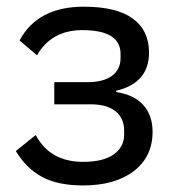

<svg xmlns="http://www.w3.org/2000/svg" viewBox="-20 -548 541 580"><path d="M231 12.2Q327.6 12.2 384.3 -31.2Q440.9 -74.7 440.9 -149.9Q440.9 -199.2 413.1 -230.5Q385.3 -261.7 331.1 -270V-273.9Q430.2 -297.4 430.2 -389.2Q430.2 -456.1 381.1 -491.9Q332 -527.8 232.9 -527.8Q93.8 -527.8 39.1 -425.8L91.8 -380.9Q135.3 -457 229 -457Q344.2 -457 344.2 -384.8V-373Q344.2 -337.9 318.1 -318.8Q292 -299.8 244.1 -299.8H144V-232.9H253.9Q302.2 -232.9 328.6 -212.2Q355 -191.4 355 -152.8V-141.1Q355 -104 323.5 -81.5Q292 -59.1 231 -59.1Q130.9 -59.1 87.9 -140.1L27.8 -91.8Q59.1 -39.6 106.9 -13.7Q154.8 12.2 231 12.2Z"/></svg>

Font: Plexus Sans
Style: Regular
Weight: 400
Version: Version 2.001;PS 002.001;hotconv 1.0.70;makeotf.lib2.5.58329